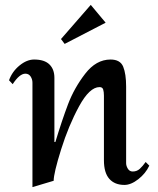

<svg xmlns="http://www.w3.org/2000/svg" viewBox="-20 -753 648 787"><path d="M497 -398V-367V-84Q497 -73 504 -61.5Q511 -50 524 -50Q541 -50 553 -61Q565 -72 577 -89L592 -74Q577 -42 547 -18.5Q517 5 490 5Q450 5 428 -20Q406 -45 406 -96V-361Q406 -376 403 -386Q400 -396 388 -396Q347 -396 304 -317Q261 -238 230.5 -140.5Q200 -43 200 -12L113 14V-414Q113 -428 105.5 -439.5Q98 -451 84 -451Q60 -451 32 -408L17 -424Q30 -460 60 -484.5Q90 -509 120 -509Q162 -509 182.5 -489Q203 -469 203 -434V-171H207Q234 -260 259 -326Q284 -392 329 -450.5Q374 -509 433 -509Q473 -509 485 -479.5Q497 -450 497 -398ZM352 -733 230 -593 245 -573 413 -660Z"/></svg>

Font: Amita
Style: Regular
Weight: 400
Designer: Eduardo Rodriguez Tunni, Modular Infotech, Brian J. Bonislawsky
Foundry: Eduardo Rodriguez Tunni, Modular Infotech, Brian J. Bonislawsky
Version: Version 1.004